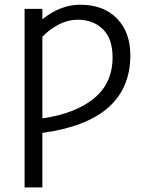

<svg xmlns="http://www.w3.org/2000/svg" viewBox="-20 -563 614 812"><path d="M84 229.5V-525.4H159.2V-481.4Q235.4 -543 319.3 -543Q418 -543 474.6 -484.9Q531.2 -426.8 531.2 -329.1Q531.2 -51.8 159.2 -1V229.5ZM159.2 -62.5Q297.9 -82 377 -146.5Q456.1 -210.9 456.1 -320.3Q456.1 -399.4 415 -439.5Q374 -479.5 309.6 -479.5Q265.6 -479.5 225.1 -457.5Q184.6 -435.5 159.2 -407.2Z"/></svg>

Font: Gothic A1
Style: Regular
Weight: 400
Designer: HanYang I&C Co.,Ltd.
Foundry: HanYang I&C Co.,Ltd.
Version: Version 2.50